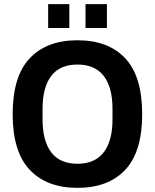

<svg xmlns="http://www.w3.org/2000/svg" viewBox="-20 -893 746 925"><path d="M212 -758V-873H314V-758ZM392 -758V-873H495V-758ZM353 12Q205 12 123 -75Q41 -162 41 -343Q41 -525 123 -612Q205 -699 353 -699Q502 -699 583.5 -612Q665 -525 665 -343Q665 -162 583.5 -75Q502 12 353 12ZM353 -104Q437 -104 479.5 -159Q522 -214 522 -318V-368Q522 -473 479.5 -527.5Q437 -582 353 -582Q269 -582 227 -527.5Q185 -473 185 -368V-318Q185 -214 227 -159Q269 -104 353 -104Z"/></svg>

Font: Archivo SemiCondensed
Style: Bold
Weight: 680
Width: 4
Designer: Hector Gatti
Foundry: Omnibus-Type
Version: Version 2.001; ttfautohint (v1.8.3)